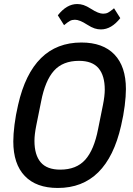

<svg xmlns="http://www.w3.org/2000/svg" viewBox="-20 -921 659 953"><path d="M267 12Q160 12 103 -47.5Q46 -107 46 -219Q46 -254 52 -302Q58 -350 70 -401Q105 -555 183.5 -632.5Q262 -710 384 -710Q491 -710 548 -650.5Q605 -591 605 -479Q605 -444 599 -396Q593 -348 581 -297Q546 -143 467.5 -65.5Q389 12 267 12ZM279 -79Q359 -79 403 -128Q447 -177 467 -281L491 -400Q500 -445 500 -476Q500 -546 469 -582.5Q438 -619 372 -619Q292 -619 248 -570Q204 -521 184 -417L160 -298Q151 -253 151 -222Q151 -152 182 -115.5Q213 -79 279 -79ZM481 -775Q465 -775 449.5 -780Q434 -785 412 -799Q375 -823 352 -823Q338 -823 327.5 -817.5Q317 -812 298 -796L267 -845Q311 -901 363 -901Q379 -901 394.5 -896Q410 -891 432 -877Q469 -853 492 -853Q506 -853 516.5 -858.5Q527 -864 546 -880L577 -831Q533 -775 481 -775Z"/></svg>

Font: IBM Plex Sans Cond Medm
Style: Italic
Weight: 500
Width: 3
Italic angle: -11°
Designer: Mike Abbink, Paul van der Laan, Pieter van Rosmalen
Foundry: Bold Monday
Version: Version 1.3